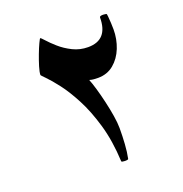

<svg xmlns="http://www.w3.org/2000/svg" viewBox="-120 -666 828 868"><g transform="rotate(-20 294.0 -232.5)"><path d="M490.2 -481Q490.2 -434.6 473.6 -392.8Q457 -351.1 425.5 -325Q394 -298.8 349.6 -298.8Q339.8 -298.8 329.8 -299.6Q319.8 -300.3 308.6 -303.7Q316.4 -284.7 325.7 -252.7Q335 -220.7 343.5 -183.8Q352.1 -147 357.7 -112.1Q363.3 -77.1 363.3 -52.2Q363.3 -13.2 360.8 23.9Q358.4 61 352.1 91.3Q352.1 95.7 335.4 95.7Q329.1 95.7 324 94.5Q318.8 93.3 318.8 91.3Q314 -9.3 291 -87.9Q268.1 -166.5 237.5 -224.6Q207 -282.7 177.5 -321Q147.9 -359.4 128.4 -378.9Q108.9 -398.4 108.9 -399.9Q108.9 -413.6 116.7 -439.2Q124.5 -464.8 134.8 -491.9Q145 -519 154.1 -538.1Q163.1 -557.1 165 -557.1Q168 -557.1 182.9 -540.3Q197.8 -523.4 223.1 -501Q248.5 -478.5 282.2 -461.7Q315.9 -444.8 355.5 -444.8Q451.2 -444.8 451.2 -552.7Q451.2 -559.6 468.3 -559.6Q472.2 -559.6 478.3 -558.6Q484.4 -557.6 484.9 -556.6Q485.8 -555.7 487.1 -542.7Q488.3 -529.8 489.3 -512.5Q490.2 -495.1 490.2 -481Z"/></g></svg>

Font: Scheherazade New
Style: Bold
Weight: 700
Designer: SIL International
Foundry: SIL International
Version: Version 4.000